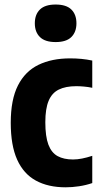

<svg xmlns="http://www.w3.org/2000/svg" viewBox="-20 -812 441 843"><path d="M268.4 10.4Q191.3 10.4 137.3 -19.2Q83.4 -48.7 55.3 -111.1Q27.2 -173.5 27.2 -272.8Q27.2 -374.6 58.8 -436.8Q90.4 -499 149 -527.4Q207.5 -555.7 287.9 -555.7Q313.4 -555.7 337.6 -553.4Q361.9 -551.1 385.1 -546.1V-426.5Q367.3 -430.3 349 -431.9Q330.7 -433.6 315.2 -433.6Q268 -433.6 237.9 -418.6Q207.8 -403.7 193.4 -369.1Q179 -334.6 179 -275.5Q179 -212.7 192.5 -176.9Q206.1 -141.2 233.1 -126.5Q260.1 -111.8 300.5 -111.8Q319.3 -111.8 340.2 -115.9Q361 -120 385.1 -127.8V-8.2Q357.2 1.3 327.1 5.8Q297 10.4 268.4 10.4ZM224.2 -627.3Q177.7 -627.3 155.3 -649.4Q132.9 -671.4 132.9 -709.6Q132.9 -748.3 155.3 -770.2Q177.7 -792.1 224.2 -792.1Q271.1 -792.1 293.3 -770.2Q315.6 -748.3 315.6 -709.6Q315.6 -671.4 293.3 -649.4Q271.1 -627.3 224.2 -627.3Z"/></svg>

Font: Encode Sans Condensed Thin
Style: Regular
Weight: 100
Width: 3
Designer: Multiple Designers
Foundry: Impallari Type
Version: Version 3.002